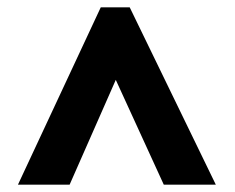

<svg xmlns="http://www.w3.org/2000/svg" viewBox="-20 -736 640 524"><path d="M170 -232 296 -518 427 -232H569L334 -716H255L29 -232Z"/></svg>

Font: Noto Sans Mono UI ExtraBold
Style: Regular
Weight: 800
Designer: Monotype Design team
Foundry: Monotype Imaging Inc.
Version: 1.000